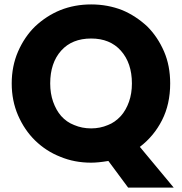

<svg xmlns="http://www.w3.org/2000/svg" viewBox="-20 -732 828 872"><path d="M208 -353Q208 -307.6 221.2 -270Q235.4 -230.5 257.8 -205.1Q282.7 -177.2 316.9 -164.1Q352.5 -148.9 394 -148.9Q434.6 -148.9 470.2 -164.1Q501.5 -175.8 528.8 -205.1Q552.2 -231.4 565.9 -270Q579.1 -307.6 579.1 -353Q579.1 -445.8 528.8 -502Q479.5 -557.1 394 -557.1Q307.1 -557.1 257.8 -502Q208 -446.3 208 -353ZM62 -498Q91.3 -564.9 139.2 -611.8Q191.4 -660.6 253.9 -686Q318.8 -711.9 394 -711.9Q468.8 -711.9 535.2 -686Q596.7 -660.2 648.9 -611.8Q696.3 -564.5 725.1 -498Q752.9 -433.6 752.9 -353Q752.9 -258.8 715.8 -186Q679.2 -113.8 615.2 -64.9L769 120.1H562L472.2 -1Q426.3 6.8 394 6.8Q317.9 6.8 253.9 -20Q189.9 -44.9 139.2 -94.2Q91.3 -141.1 62 -208Q33.2 -274.4 33.2 -353Q33.2 -431.6 62 -498Z"/></svg>

Font: PoppinsZ
Style: Bold
Weight: 700
Designer: Ninad Kale (Devanagari), Jonny Pinhorn (Latin)
Foundry: Indian Type Foundry
Version: Version 3.002;FEAKit 1.0